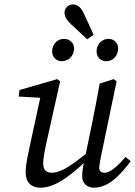

<svg xmlns="http://www.w3.org/2000/svg" viewBox="-20 -852 623 885"><path d="M166.7 13.1C238.7 13.1 313.9 -47.7 412.3 -143.6L412.1 -171.7C313.3 -91.5 264.6 -55.9 217 -55.9C193.1 -55.9 179.1 -69.8 179.1 -98.8C179.1 -120.7 185 -153.4 194 -194L257.1 -477.2L244 -487.3L70 -437.2L65.9 -407L177.5 -400.7L170.2 -422.9L119 -186.4C111.1 -146.6 98.2 -97 98.2 -60.2C98.2 -5.2 129.4 13.1 166.7 13.1ZM412.3 13.1C483.6 13.1 536.9 -49.1 582.7 -109.2L558.5 -128.3C516.7 -80.4 487 -55.6 460.2 -55.6C448.3 -55.6 437.4 -63.5 437.4 -77.5C437.4 -89.5 441.3 -110.3 446.3 -135.1L517.5 -477.2L504.3 -487.3L439.4 -466.8C428.5 -403.1 415.6 -338.5 402.7 -274.9L368.7 -111C359.8 -70.4 358.7 -53.3 358.7 -39C358.7 -4.4 384.9 13.1 412.3 13.1ZM264.8 -569.8C295.1 -569.8 321.4 -594 321.4 -628.5C321.4 -653.8 301.2 -672.9 274.9 -672.9C246.6 -672.9 220.3 -649.8 220.3 -615.3C220.3 -587 240.5 -569.8 264.8 -569.8ZM382.1 -670.7 411.4 -692 366.5 -789.9C354.2 -816.5 338.1 -831.6 315.9 -831.6C297.7 -831.6 277.5 -817.5 277.5 -794.3C277.5 -777.1 283.7 -763 308.2 -739.6L382.1 -670.7ZM469.8 -569.8C500 -569.8 524.4 -594 524.4 -628.5C524.4 -653.8 506.1 -672.9 479.8 -672.9C451.6 -672.9 425.2 -649.8 425.2 -615.3C425.2 -587 445.5 -569.8 469.8 -569.8Z"/></svg>

Font: Source Serif Variable
Style: Italic
Weight: 389
Italic angle: -12°
Designer: Frank Grießhammer
Foundry: Adobe Systems Incorporated
Version: Version 3.001;hotconv 1.0.111;makeotfexe 2.5.65597